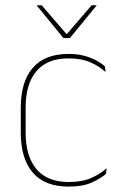

<svg xmlns="http://www.w3.org/2000/svg" viewBox="-20 -700 466 730"><path d="M240.5 9.5Q150.5 9.5 104.8 -43.5Q59 -96.5 59 -196V-290.5Q59 -389.5 104.8 -442.2Q150.5 -495 240.5 -495Q275.5 -495 302 -487.5Q328.5 -480 347.8 -469.2Q367 -458.5 379 -447.5L381.5 -426Q358.5 -447.5 324.2 -462.8Q290 -478 240 -478Q160 -478 118.8 -429.8Q77.5 -381.5 77.5 -290.5V-196.5Q77.5 -105.5 118.8 -56.8Q160 -8 241.5 -8Q293.5 -8 328 -23.8Q362.5 -39.5 385.5 -60.5L382.5 -38.5Q363 -21.5 328.8 -6Q294.5 9.5 240.5 9.5ZM221 -555.5 119.5 -679.5V-680H138.5L232 -571.5H235L328.5 -680H347.5V-679.5L246 -555.5Z"/></svg>

Font: Anek Latin Thin
Style: Regular
Weight: 250
Designer: Yesha Goshar
Foundry: Ek Type
Version: Version 1.003